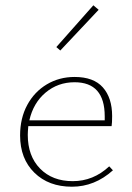

<svg xmlns="http://www.w3.org/2000/svg" viewBox="-20 -703 500 726"><path d="M208 -512 193 -525 333 -683 353 -666ZM407 -59Q338 3 252 3Q164 3 110 -50Q56 -103 56 -191Q56 -256 83 -306Q110 -356 157 -384Q204 -412 262 -412Q334 -412 369 -372.5Q404 -333 404 -264Q404 -238 402 -226H87Q85 -204 85 -193Q85 -113 131.5 -65.5Q178 -18 255 -18Q333 -18 393 -74ZM91 -248H376V-263Q376 -392 262 -392Q199 -392 152.5 -353Q106 -314 91 -248Z"/></svg>

Font: Ysabeau Infant Extralight
Style: Regular
Weight: 200
Designer: Christian Thalmann (Catharsis Fonts)
Version: Version 0.003